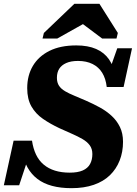

<svg xmlns="http://www.w3.org/2000/svg" viewBox="-47 -965 715 1002"><path d="M326 17Q269 17 224.5 5Q180 -7 148.5 -31Q117 -55 97 -90.5Q77 -126 69 -174Q75 -175 83 -175Q91 -175 98 -171.5Q105 -168 106 -158L53 2H-27L24 -231H120Q126 -190 141 -158.5Q156 -127 181 -106Q206 -85 240 -74.5Q274 -64 317 -64Q359 -64 385 -75.5Q411 -87 423 -109Q435 -131 435 -161Q435 -188 421.5 -206.5Q408 -225 384 -239Q360 -253 329 -266.5Q298 -280 263 -296Q216 -318 177.5 -344.5Q139 -371 117 -409.5Q95 -448 95 -505Q95 -571 124.5 -621Q154 -671 211 -699.5Q268 -728 351 -728Q412 -728 454.5 -709.5Q497 -691 522 -655Q547 -619 554 -567Q547 -564 539.5 -563Q532 -562 526.5 -566Q521 -570 518 -580L565 -713H642L598 -511H510Q505 -555 486.5 -585Q468 -615 436 -631Q404 -647 360 -647Q323 -647 298.5 -636Q274 -625 262 -606Q250 -587 250 -559Q250 -534 261 -517.5Q272 -501 292.5 -489Q313 -477 341 -465.5Q369 -454 401 -440Q440 -423 474.5 -404Q509 -385 536 -360Q563 -335 579 -302Q595 -269 595 -225Q595 -172 577.5 -127.5Q560 -83 526.5 -50.5Q493 -18 442.5 -0.5Q392 17 326 17ZM472 -945H341L182 -793L175 -764H252L432 -865L350 -866L486 -764H561L568 -793Z"/></svg>

Font: Roboto Serif 20pt
Style: Bold Italic
Weight: 700
Italic angle: -10°
Version: Version 1.007